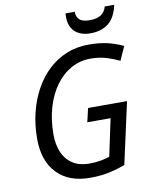

<svg xmlns="http://www.w3.org/2000/svg" viewBox="-99 -990 843 1072"><g transform="rotate(-10 322.5 -454.0)"><path d="M324 10Q204 10 137 -60Q70 -130 70 -255Q70 -334 87.5 -404.5Q105 -475 137.5 -533.5Q170 -592 215.5 -634.5Q261 -677 318.5 -700.5Q376 -724 443 -724Q505 -724 551 -713Q597 -702 639 -682L604 -604Q569 -621 529 -633Q489 -645 441 -645Q381 -645 330.5 -617Q280 -589 242.5 -537.5Q205 -486 184.5 -416Q164 -346 164 -262Q164 -208 182 -164Q200 -120 238 -94.5Q276 -69 335 -69Q370 -69 399.5 -74.5Q429 -80 449 -87L494 -298H362L380 -376H601L524 -27Q481 -11 433.5 -0.5Q386 10 324 10ZM466 -784Q431 -784 404 -796.5Q377 -809 362 -834Q347 -859 347 -895Q347 -901 347 -906.5Q347 -912 348 -918H400Q400 -899 407.5 -885Q415 -871 431.5 -864Q448 -857 475 -857Q518 -857 540.5 -873.5Q563 -890 570 -918H624Q608 -846 568 -815Q528 -784 466 -784Z"/></g></svg>

Font: Noto Sans Display
Style: Italic
Weight: 400
Italic angle: -12°
Designer: Monotype Design Team
Foundry: Monotype Imaging Inc.
Version: Version 2.003